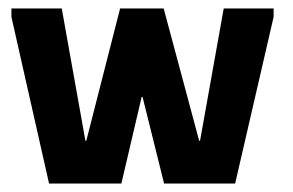

<svg xmlns="http://www.w3.org/2000/svg" viewBox="-20 -434 693 454"><path d="M96 0 7 -394V-414H126L182 -101H184L264 -414H367L451 -101H453L509 -414H627V-394L536 0H368L317 -205H315L267 0Z"/></svg>

Font: Darker Grotesque ExtraBold
Style: Regular
Weight: 800
Designer: Gabriel Lam
Foundry: TypeRant
Version: Version 1.000;gftools[0.9.28]